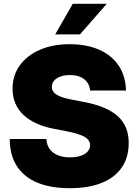

<svg xmlns="http://www.w3.org/2000/svg" viewBox="-20 -969 721 1000"><path d="M343.8 11.2Q244.1 11.2 174.3 -17.8Q104.5 -46.9 67.6 -104.2Q30.8 -161.6 30.8 -245.1H221.7Q223.1 -214.8 238.3 -193.6Q253.4 -172.4 280.5 -160.9Q307.6 -149.4 344.7 -149.4Q377 -149.4 400.4 -157.5Q423.8 -165.5 436.5 -179.9Q449.2 -194.3 449.2 -212.9Q449.2 -230.5 437 -243.4Q424.8 -256.3 399.2 -266.1Q373.5 -275.9 332.5 -284.2L259.8 -298.3Q156.7 -318.4 101.1 -371.6Q45.4 -424.8 45.4 -506.8Q45.4 -576.2 83 -628.2Q120.6 -680.2 187.3 -709.5Q253.9 -738.8 341.8 -738.8Q432.1 -738.8 497.3 -709.7Q562.5 -680.7 598.4 -626.7Q634.3 -572.8 636.2 -497.6H449.2Q445.8 -535.2 418.5 -556.6Q391.1 -578.1 345.2 -578.1Q316.4 -578.1 294.9 -570.3Q273.4 -562.5 261.7 -548.8Q250 -535.2 250 -517.1Q250 -500 261 -487.5Q272 -475.1 295.4 -465.8Q318.8 -456.5 356 -449.7L414.6 -438.5Q476.6 -426.8 521.2 -408Q565.9 -389.2 594.5 -362.8Q623 -336.4 636.7 -302Q650.4 -267.6 650.4 -224.6Q650.4 -149.4 614.3 -96.7Q578.1 -43.9 509.5 -16.4Q440.9 11.2 343.8 11.2ZM267.6 -790 358.9 -949.2H536.1L396.5 -790Z"/></svg>

Font: Inter 28pt Black
Style: Regular
Weight: 900
Designer: Rasmus Andersson
Foundry: rsms
Version: Version 4.001;git-66647c0bb